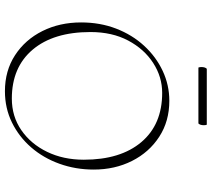

<svg xmlns="http://www.w3.org/2000/svg" viewBox="-60 -787 859 779"><g transform="rotate(90 369.5 -397.5)"><path d="M350 12Q267 12 204 -29Q141 -70 106 -140Q71 -210 71 -297Q71 -374 96 -439Q121 -504 165.5 -552.5Q210 -601 267.5 -628Q325 -655 389 -655Q472 -655 535 -614Q598 -573 633 -503.5Q668 -434 668 -348Q668 -275 644.5 -209.5Q621 -144 578 -94.5Q535 -45 477 -16.5Q419 12 350 12ZM380 -16Q452 -16 508 -54.5Q564 -93 596 -159Q628 -225 628 -308Q628 -457 556.5 -541.5Q485 -626 357 -626Q292 -626 235.5 -589.5Q179 -553 144.5 -488Q110 -423 110 -335Q110 -185 181.5 -100.5Q253 -16 380 -16ZM481 -773H254Q252 -779 252 -785Q252 -800 259 -807H486Q488 -803 488 -795Q488 -780 481 -773Z"/></g></svg>

Font: Petrona Thin
Style: Regular
Weight: 100
Designer: Ringo R. Seeber
Foundry: Ringo R. Seeber
Version: Version 2.001; ttfautohint (v1.8.3)